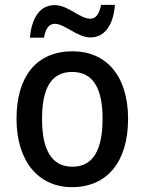

<svg xmlns="http://www.w3.org/2000/svg" viewBox="-20 -760 595 790"><path d="M103 -605H161C168 -644 182 -662 206 -662C246 -662 298 -606 352 -606C409 -606 446 -654 453 -740H396C388 -702 375 -683 351 -683C309 -683 260 -739 205 -739C142 -739 110 -683 103 -605ZM507 -271C507 -450 415 -549 279 -549C131 -549 48 -447 48 -271C48 -97 138 10 276 10C424 10 507 -98 507 -271ZM153 -270C153 -396 190 -464 277 -464C364 -464 402 -395 402 -271C402 -145 364 -74 278 -74C191 -74 153 -146 153 -270Z"/></svg>

Font: Noto Sans Lao SemiCondensed Medium
Style: Regular
Weight: 500
Width: 4
Designer: Monotype Design Team
Foundry: Monotype Imaging Inc.
Version: Version 2.003